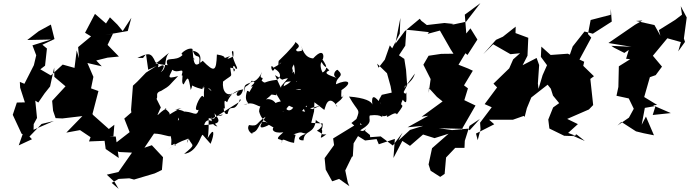

<svg xmlns="http://www.w3.org/2000/svg" viewBox="-20 -866 4380 1219"><path d="M700 -1 706 -74 671 -47 571 -136 567 -142 605 -288 558 -305 573 -378 535 -466 626 -445 591 -482 663 -500 735 -507 663 -581 697 -652 648 -644 791 -669 814 -753 759 -669 725 -710 678 -756 653 -717 583 -778 520 -658 558 -635 476 -567 482 -496 467 -546 453 -435 378 -456 303 -387 236 -426 266 -449 278 -558 249 -582 326 -618 303 -710 226 -668 153 -612 304 -615 186 -578 210 -515 195 -452 135 -334 106 -346 108 -309 138 -216 87 -215 61 -137 117 -17 124 -14 99 57 183 18 167 1 244 -79 322 -98 193 -42 194 -78 215 -117 204 -227 223 -215 263 -273 298 -317 324 -437 325 -378 396 -318 311 -226 317 -163 333 -116 376 -114 503 -129 401 -24 488 -40 555 5 545 32 644 28 651 80 734 137 715 1 672 0Z M1266 -257C1252 -264 1197 -150 1241 -169C1228 -116 1205 -164 1134 -157C1125 -115 1097 -73 1116 -124C1109 -117 1129 -68 1159 -122C1179 -154 1132 -171 1092 -171C1164 -184 1141 -195 1044 -131C1089 -144 1001 -186 1037 -177C984 -153 960 -93 1001 -184L973 -240L950 -225C1007 -242 949 -272 1003 -289C1066 -325 1051 -323 1111 -383C1029 -360 1059 -385 1074 -423C1112 -393 1153 -449 1133 -387C1149 -395 1125 -339 1146 -330C1173 -381 1176 -387 1191 -295C1213 -341 1173 -321 1265 -300C1292 -351 1282 -339 1270 -305C1242 -303 1303 -329 1323 -287C1292 -310 1271 -362 1275 -244C1294 -274 1251 -203 1220 -173L1295 -229ZM733 270 801 266 831 274 962 235 1008 213 1015 132 944 56 897 72 972 -39C934 -6 956 -19 957 -18C1019 -17 1074 14 1060 -9C1082 33 1048 75 1088 46C1089 81 1128 17 1032 95C1166 -11 1167 47 1200 -22C1178 -16 1151 88 1178 15C1200 65 1229 45 1149 111C1227 102 1253 5 1260 -2C1267 -17 1260 -16 1317 47C1344 -18 1341 -67 1298 12C1306 -22 1305 -83 1305 -116C1360 -102 1344 -128 1342 -147C1385 -92 1378 -78 1278 -72C1273 -68 1292 -148 1360 -63C1306 -73 1327 -153 1323 -112C1419 -160 1403 -128 1358 -129C1485 -213 1520 -223 1504 -237C1466 -134 1443 -220 1425 -143C1398 -132 1395 -204 1408 -173C1401 -244 1408 -226 1422 -217C1455 -308 1539 -292 1524 -303C1513 -234 1456 -255 1497 -290C1404 -244 1396 -231 1466 -280C1421 -246 1389 -287 1396 -348C1464 -401 1448 -367 1442 -438C1428 -434 1490 -439 1465 -411C1453 -454 1466 -458 1477 -429C1503 -427 1463 -456 1452 -536C1469 -566 1459 -484 1462 -508C1426 -490 1411 -485 1441 -510C1370 -484 1446 -507 1357 -520C1353 -412 1342 -404 1267 -480C1223 -438 1293 -525 1205 -544C1223 -479 1254 -541 1245 -463C1211 -439 1208 -480 1202 -555C1177 -568 1127 -528 1133 -523C1149 -505 1191 -489 1218 -490C1149 -532 1123 -526 1143 -521C1095 -465 1019 -519 1044 -452C1023 -453 948 -467 951 -466C959 -443 1010 -499 1054 -531C1013 -488 1051 -422 986 -402C1004 -395 1044 -472 999 -446C961 -425 1010 -459 967 -471C940 -534 924 -532 852 -498H888L907 -522L921 -423L973 -447L907 -405L851 -347L824 -322L812 -169L814 -152L769 -113L803 -27L686 64L735 99L818 103L732 226L658 243L708 290L733 333L689 295Z M1765 -317C1765 -297 1759 -320 1726 -389C1804 -344 1740 -363 1822 -371C1861 -442 1817 -412 1846 -457C1860 -395 1853 -354 1781 -318C1786 -369 1835 -335 1895 -360C1870 -294 1889 -355 1909 -370C1884 -309 1912 -285 1856 -301C1909 -298 1922 -309 1977 -291C2004 -279 2015 -273 2055 -322L2010 -328L1926 -395L1861 -348L1845 -412L1767 -321ZM1963 -173C1895 -204 1898 -181 1935 -129C1939 -174 1950 -133 1842 -183C1825 -157 1796 -156 1776 -206C1789 -207 1781 -120 1769 -173C1740 -138 1779 -140 1833 -220C1750 -234 1713 -206 1719 -199C1754 -186 1719 -247 1669 -235C1747 -296 1672 -263 1711 -265L1735 -261L1732 -273L1799 -163L1802 -201L1895 -158L1958 -231L2039 -168L2047 -192C2065 -248 2099 -229 2122 -187C2089 -214 2148 -215 2161 -262C2148 -236 2144 -247 2148 -294C2224 -343 2191 -367 2113 -331C2115 -384 2172 -377 2125 -421C2119 -431 2075 -387 2125 -367C2092 -384 2019 -397 2071 -419C2035 -456 2067 -426 2028 -406C2015 -429 2011 -462 2022 -472C2040 -435 2076 -419 2023 -495C2033 -461 2055 -589 1968 -495C1911 -500 1902 -555 1890 -576C1922 -515 1887 -571 1898 -545C1820 -519 1899 -602 1837 -537C1895 -571 1881 -578 1854 -601C1864 -599 1827 -554 1749 -479C1754 -468 1748 -498 1747 -452C1768 -478 1785 -473 1716 -436C1691 -475 1705 -386 1723 -430C1773 -401 1762 -369 1736 -359C1645 -349 1672 -329 1641 -354C1664 -391 1616 -349 1644 -409C1617 -350 1577 -339 1581 -356C1538 -294 1534 -342 1535 -277C1526 -333 1535 -325 1580 -346C1627 -351 1546 -306 1585 -319C1549 -257 1571 -291 1549 -289C1518 -198 1594 -217 1526 -199C1601 -234 1618 -168 1668 -194C1679 -217 1627 -216 1625 -158C1636 -117 1656 -100 1680 -85C1619 -119 1635 -36 1582 -23C1590 -4 1539 -39 1561 -72C1623 -62 1599 -80 1666 -125C1659 -108 1588 -24 1684 -71C1684 -85 1736 -28 1735 -73C1692 -49 1711 -16 1779 -26C1697 42 1789 0 1768 43C1772 -2 1789 34 1847 41C1852 -16 1867 -9 1843 -13C1901 -33 1886 -24 1922 -17C1855 7 1878 28 1907 25C1912 -47 1978 -7 1986 -110C1977 -90 2070 -83 1992 -36C2043 -10 2012 -12 2052 -13C1975 45 2056 -35 2011 -55C2021 -36 2028 -43 2029 -82L1956 -86L1974 -159L1977 -239L1941 -285L1925 -173L2015 -195Z M2950 -49 2850 -40 2766 -52 2920 -48 2909 -40 2999 -196 2928 -230 2951 -305 2926 -324 2982 -417 2952 -431 2891 -455 2935 -528 2948 -517 3011 -615 2967 -686 2921 -630 2941 -645 2931 -773 3030 -846 2939 -728 2846 -708 2860 -714 2802 -720 2690 -707 2655 -734 2645 -747 2550 -668 2490 -588 2522 -752 2518 -652 2470 -559 2455 -578 2423 -487 2383 -436 2374 -462 2437 -401 2460 -318 2467 -278 2404 -264C2354 -180 2401 -229 2448 -219C2429 -228 2364 -253 2401 -202C2362 -258 2335 -271 2344 -202C2339 -222 2298 -245 2196 -253C2254 -149 2270 -179 2242 -108C2237 -90 2267 -92 2277 -72C2252 -80 2274 -72 2287 -156L2275 -136L2211 -85L2229 -69L2095 13L2101 55L2041 138L2048 211L2089 285L2133 270L2198 316L2188 292L2172 216L2215 128H2220L2225 44L2253 -2L2298 26L2371 17L2385 50L2487 16L2478 137L2537 24L2518 18L2583 60L2666 -12L2739 11L2828 -17L2723 75L2701 178L2714 218L2775 257L2803 238L2812 134L2870 73H2929L2931 28L2961 -67L3027 -111L2962 -39ZM2534 -265 2565 -325 2558 -422 2547 -492 2513 -515 2553 -576 2560 -677 2604 -673 2703 -662 2695 -651 2773 -672 2841 -553 2859 -525 2781 -524 2701 -512 2668 -455 2714 -364 2702 -276 2703 -307 2754 -251 2790 -222 2657 -125 2699 -131 2568 -58 2667 -67 2583 -41 2510 26 2536 -24 2474 58 2397 0 2330 5 2329 -9 2297 -35C2315 -75 2298 -19 2267 -39C2356 -92 2316 -106 2328 -133C2415 -145 2407 -105 2407 -133C2416 -116 2472 -150 2442 -142C2416 -92 2486 -168 2500 -140C2572 -233 2504 -168 2537 -233C2561 -204 2562 -212 2560 -278C2578 -271 2519 -261 2556 -307C2523 -314 2597 -334 2614 -399L2525 -277Z M3643 -1 3587 -22 3649 -78 3581 -111 3719 -171 3746 -199 3728 -365 3751 -382 3683 -448 3689 -474 3659 -488 3734 -627 3713 -650 3730 -739 3857 -772 3858 -810 3864 -729 3744 -652 3691 -666 3616 -571 3598 -519 3585 -525 3476 -517 3417 -570 3414 -505 3453 -452 3425 -389 3399 -302 3395 -336 3403 -453 3387 -498 3298 -452 3329 -512 3334 -626 3253 -656 3254 -697 3173 -633 3129 -613 3048 -522 3111 -585 3221 -522 3282 -528 3238 -489 3213 -432 3113 -335 3136 -311 3057 -205 3102 -185 3028 -87 3031 -45 3013 24 3002 -18 3118 -77 3085 -106H3237L3305 -130L3311 -124L3325 -179L3353 -247L3463 -333L3507 -257L3528 -216L3526 -265L3473 -327L3437 -353L3477 -303L3491 -259L3550 -187L3563 -138L3558 -231L3492 -184L3489 -177L3461 -107L3468 -50L3562 -4L3621 -2L3640 -13L3693 29L3613 -6Z M3879 -563 3944 -530 3972 -549 3955 -493 3981 -490 3909 -445 3906 -314 3894 -258 3972 -241 4007 -169 4011 -204 4003 -174 3973 -119 3900 -69 3925 -92 4018 -32 4067 -20 4132 -7 4081 -126 4054 -74 4074 -181 4142 -193 4124 -136 4239 -148 4126 -197 4152 -200 4070 -250 4106 -376 4143 -389 4183 -443 4125 -512 4217 -623 4303 -599 4286 -540 4329 -600 4322 -622 4340 -755 4302 -827 4310 -773 4267 -740 4163 -675 4173 -639 4135 -707 4018 -733 4059 -736 4012 -709 3843 -593 3989 -569 3861 -575Z"/></svg>

Font: Hussar Lance
Style: Italic
Weight: 700
Foundry: Cannot Into Space Fonts, PlusOne Fonts
Version: Version 2.27